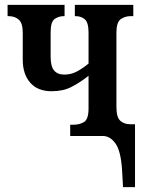

<svg xmlns="http://www.w3.org/2000/svg" viewBox="-20 -556 580 785"><path d="M479 138Q474 61 452 30.5Q430 0 401 0H267V-46H279Q306 -46 324 -57.5Q342 -69 342 -113V-246Q306 -218 272 -200.5Q238 -183 191 -183Q134 -183 103.5 -218Q73 -253 73 -312V-422Q73 -461 57 -475.5Q41 -490 15 -490H11V-536H244V-490H241Q220 -490 203.5 -478.5Q187 -467 187 -424V-324Q187 -285 201 -268Q215 -251 243 -251Q268 -251 290 -261.5Q312 -272 342 -296V-422Q342 -464 327 -477Q312 -490 289 -490H286V-536H525V-490H514Q491 -490 473.5 -477.5Q456 -465 456 -423V-119Q456 -77 471.5 -62.5Q487 -48 513 -48H532V209H483Z"/></svg>

Font: Noto Serif ExtraCondensed SemiBold
Style: Regular
Weight: 600
Width: 2
Designer: Monotype Design Team
Foundry: Monotype Imaging Inc.
Version: Version 2.015; ttfautohint (v1.8.4.7-5d5b)